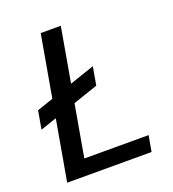

<svg xmlns="http://www.w3.org/2000/svg" viewBox="-129 -799 809 898"><g transform="rotate(-20 276.0 -350.0)"><path d="M24 -274 40 -365 351 -471 335 -380ZM52 0 175 -700H275L166 -79H486L472 0Z"/></g></svg>

Font: DM Sans 28pt Medium
Style: Italic
Weight: 500
Italic angle: -10°
Version: Version 4.004;gftools[0.9.30]